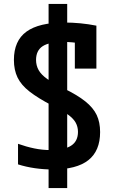

<svg xmlns="http://www.w3.org/2000/svg" viewBox="-20 -855 590 980"><path d="M228 105V-370H323V105ZM228 -370V-835H323V-370ZM248 10Q203 10 158 3.5Q113 -3 72 -16V-121Q114 -106 155 -97.5Q196 -89 239 -89Q308 -89 343 -111.5Q378 -134 378 -182Q378 -208 366 -229.5Q354 -251 325 -271.5Q296 -292 245 -317Q174 -354 131 -387.5Q88 -421 69.5 -459.5Q51 -498 51 -549Q51 -647 115 -693.5Q179 -740 310 -740Q349 -740 390.5 -736Q432 -732 472 -724V-505H362V-682L394 -633Q370 -637 347.5 -639Q325 -641 303 -641Q231 -641 197.5 -619Q164 -597 164 -549Q164 -521 177 -497.5Q190 -474 221 -452Q252 -430 305 -404Q375 -370 415.5 -337.5Q456 -305 473.5 -268Q491 -231 491 -181Q491 -85 431 -37.5Q371 10 248 10Z"/></svg>

Font: M PLUS Code Latin SemiExpanded Medium
Style: Regular
Weight: 500
Width: 6
Designer: Coji Morishita
Foundry: UNDERFOREST DESIGN
Version: Version 1.002; ttfautohint (v1.8.3)